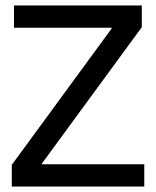

<svg xmlns="http://www.w3.org/2000/svg" viewBox="-20 -680 569 700"><path d="M23 0V-79L387 -576V-579H31V-660H497V-581L133 -84V-81H506V0Z"/></svg>

Font: Bricolage Grotesque 48pt
Style: Regular
Weight: 400
Designer: Mathieu Triay
Foundry: Atelier Triay
Version: Version 1.000; ttfautohint (v1.8.4.7-5d5b);gftools[0.9.32]